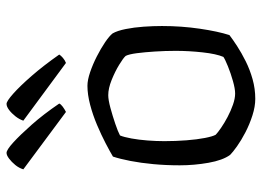

<svg xmlns="http://www.w3.org/2000/svg" viewBox="-124 -656 781 572"><g transform="rotate(-90 266.0 -370.5)"><path d="M257 0Q234 0 207.5 -8.5Q181 -17 157 -29.5Q133 -42 115.5 -54.5Q98 -67 90 -75Q74 -97 66.5 -139.5Q59 -182 59 -225Q59 -266 62.5 -303.5Q66 -341 72 -372Q78 -403 85 -424Q100 -433 125 -446Q150 -459 179.5 -471.5Q209 -484 239.5 -492Q270 -500 296 -500Q313 -500 336.5 -492Q360 -484 383.5 -472Q407 -460 425.5 -447.5Q444 -435 452 -425Q460 -411 465 -386Q470 -361 472 -332.5Q474 -304 474 -278Q474 -220 466 -165.5Q458 -111 447 -77Q434 -67 414 -54Q394 -41 369 -28.5Q344 -16 315.5 -8Q287 0 257 0ZM273 -60Q287 -60 310 -66.5Q333 -73 354 -81.5Q375 -90 382 -95Q391 -116 395.5 -157Q400 -198 400 -237Q400 -268 398 -299Q396 -330 393 -353Q390 -376 385 -386Q379 -393 358.5 -405.5Q338 -418 313 -428Q288 -438 268 -438Q254 -438 230 -431.5Q206 -425 182.5 -417Q159 -409 148 -403Q143 -391 139 -369Q135 -347 133 -321Q131 -295 131 -271Q131 -237 133.5 -205Q136 -173 140.5 -150Q145 -127 150 -118Q156 -112 170.5 -102Q185 -92 203 -82.5Q221 -73 239.5 -66.5Q258 -60 273 -60ZM218 -564 47 -691Q51 -704 60 -715Q69 -726 79 -733.5Q89 -741 96 -741Q105 -741 127 -721Q149 -701 180 -666Q211 -631 243 -584Q241 -579 233.5 -573.5Q226 -568 218 -564ZM364 -564 192 -691Q196 -703 205 -714.5Q214 -726 224 -733.5Q234 -741 242 -741Q250 -741 272.5 -721Q295 -701 325.5 -666Q356 -631 389 -584Q386 -579 379 -573Q372 -567 364 -564Z"/></g></svg>

Font: Texturina Medium 12pt ExtraLight
Style: Regular
Weight: 250
Version: Version 1.002